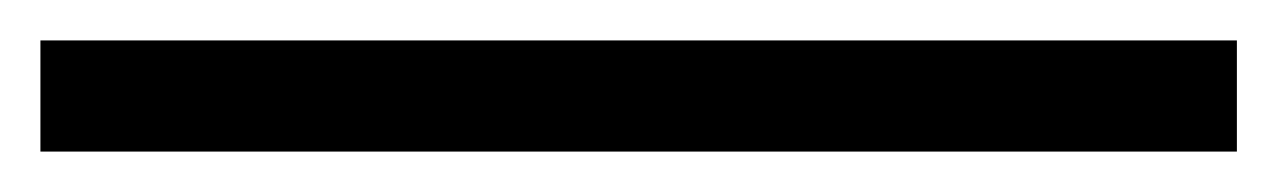

<svg xmlns="http://www.w3.org/2000/svg" viewBox="-26 0 632 95"><path d="M-6 75H586V20H-6Z"/></svg>

Font: Noto Serif CJK SC SemiBold
Style: Regular
Weight: 600
Designer: Ryoko NISHIZUKA 西塚涼子 (kana & ideographs); Frank Grießhammer (Latin, Greek & Cyrillic); Wenlong ZHANG 张文龙 (bopomofo); San
Foundry: Adobe
Version: Version 2.001;hotconv 1.1.0;makeotfexe 2.6.0